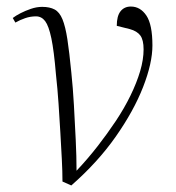

<svg xmlns="http://www.w3.org/2000/svg" viewBox="-20 -542 539 587"><path d="M198 25 171 13Q171 -17 169 -55.5Q167 -94 164.5 -137Q162 -180 159 -225Q156 -270 151 -315Q145 -387 137 -425Q129 -463 118 -477.5Q107 -492 90 -492Q73 -492 57 -486.5Q41 -481 27 -473L19 -487Q28 -494 42.5 -501.5Q57 -509 74.5 -515Q92 -521 109 -521Q132 -521 147 -513Q162 -505 171 -483Q180 -461 186 -422Q192 -383 198 -321Q203 -274 206 -220.5Q209 -167 211.5 -115Q214 -63 214 -20Q248 -56 278 -94.5Q308 -133 334 -172Q360 -211 379 -250Q398 -289 408.5 -324.5Q419 -360 419 -391Q419 -420 409 -433.5Q399 -447 377 -453L337 -463Q337 -493 348.5 -507.5Q360 -522 380 -522Q409 -522 427.5 -494.5Q446 -467 446 -403Q446 -349 417.5 -276Q389 -203 334 -124.5Q279 -46 198 25Z"/></svg>

Font: Literata 60pt ExtraLight
Style: Italic
Weight: 250
Italic angle: -2°
Designer: Latin by Veronika Burian and Jose Scaglione. Greek by Irene Vlachou. Cyrillic by Vera Evstafieva
Foundry: TypeTogether
Version: Version 3.103;gftools[0.9.29]